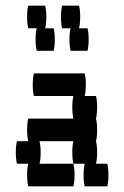

<svg xmlns="http://www.w3.org/2000/svg" viewBox="-20 -660 440 680"><path d="M364 -40Q364 -17 360 0H280Q276 -17 276 -40Q276 -64 280 -80H240Q236 -97 236 -120Q236 -144 240 -160H120Q124 -144 124 -120Q124 -97 120 -80H240Q244 -64 244 -40Q244 -17 240 0H80Q76 -17 76 -40Q76 -64 80 -80H40Q36 -97 36 -120Q36 -144 40 -160H80Q76 -177 76 -200Q76 -224 80 -240H240Q236 -257 236 -280Q236 -304 240 -320H100Q96 -337 96 -360Q96 -384 100 -400H280Q284 -384 284 -360Q284 -337 280 -320H320Q324 -304 324 -280Q324 -257 320 -240Q324 -224 324 -200Q324 -177 320 -160Q324 -144 324 -120Q324 -97 320 -80H360Q364 -64 364 -40ZM170 -560Q174 -544 174 -520Q174 -497 170 -480H110Q106 -497 106 -520Q106 -544 110 -560H80Q76 -577 76 -600Q76 -624 80 -640H140Q144 -624 144 -600Q144 -577 140 -560ZM294 -520Q294 -497 290 -480H230Q226 -497 226 -520Q226 -544 230 -560H200Q196 -577 196 -600Q196 -624 200 -640H260Q264 -624 264 -600Q264 -577 260 -560H290Q294 -544 294 -520Z"/></svg>

Font: VT323
Style: Regular
Weight: 400
Monospace: yes
Designer: Peter Hull
Version: Version 2.000